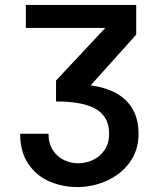

<svg xmlns="http://www.w3.org/2000/svg" viewBox="-20 -745 640 776"><path d="M295.5 -85Q326 -85 354.8 -98Q383.5 -111 402.2 -138Q421 -165 421 -204.5Q421 -273 368.2 -304Q315.5 -335 206.5 -335V-419.5L405.5 -632H84.5V-725H530.5V-605L346.5 -400Q443 -386.5 491.5 -336.8Q540 -287 540 -204.5Q540 -137 503.8 -88Q467.5 -39 410.5 -14Q353.5 11 293 11Q232.5 11 179.8 -11.8Q127 -34.5 94.2 -83Q61.5 -131.5 61.5 -204.5H176Q176 -164.5 194 -137.5Q212 -110.5 239.5 -97.8Q267 -85 295.5 -85Z"/></svg>

Font: JuliaMono SemiBold
Style: Regular
Weight: 600
Monospace: yes
Designer: cormullion
Foundry: corm
Version: Version 0.055; ttfautohint (v1.8.4)